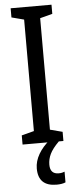

<svg xmlns="http://www.w3.org/2000/svg" viewBox="-62 -812 407 1002"><g transform="rotate(-5 141.5 -311.0)"><path d="M248 -66H34V-114L99 -131V-715L34 -732V-780H248V-732L183 -715V-131L248 -114ZM164 51Q164 100 209 100Q220 100 227.5 98Q235 96 240 94V150Q222 158 193 158Q97 158 97 65Q97 27 118.5 -10Q140 -47 178 -78L224 -66Q190 -32 177 -5Q164 22 164 51Z"/></g></svg>

Font: Noto Sans Malayalam UI ExtraCondensed
Style: Regular
Weight: 400
Width: 2
Designer: Jelle Bosma - Monotype Design Team
Foundry: Monotype Imaging Inc.
Version: Version 2.104; ttfautohint (v1.8.4.7-5d5b)